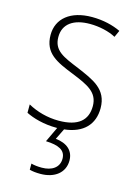

<svg xmlns="http://www.w3.org/2000/svg" viewBox="-118 -603 646 907"><g transform="rotate(15 204.5 -149.5)"><path d="M289 144C289 96 256 67 200 61L226 8C319 -2 367 -54 367 -133C367 -227 296 -254 215 -289C137 -321 87 -340 87 -407C87 -471 136 -505 216 -505C262 -505 310 -494 343 -476L358 -509C320 -527 272 -539 217 -539C112 -539 49 -487 49 -407C49 -317 113 -290 198 -256C277 -224 329 -201 329 -133C329 -65 287 -25 190 -25C135 -25 82 -40 39 -64V-23C73 -6 126 10 190 10H193L158 84C220 86 255 102 255 144C255 187 220 210 171 210C151 210 134 208 119 204V234C133 238 151 240 172 240C242 240 289 203 289 144Z"/></g></svg>

Font: Noto Sans Lao UI SemCond ExtLt
Style: Regular
Weight: 200
Width: 4
Designer: Monotype Design Team
Foundry: Monotype Imaging Inc.
Version: Version 2.000